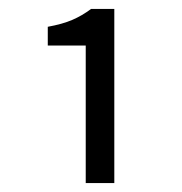

<svg xmlns="http://www.w3.org/2000/svg" viewBox="-20 -805 407 430"><path d="M172 -395V-703H87V-745Q120 -751 142 -760.5Q164 -770 184 -785H236V-395Z"/></svg>

Font: Pinyin1712
Style: Regular
Weight: 400
Version: Version 1